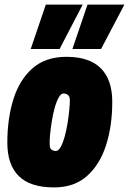

<svg xmlns="http://www.w3.org/2000/svg" viewBox="-20 -809 563 838"><path d="M216 9Q112 9 62 -40.5Q12 -90 12 -186Q12 -291 38.5 -376Q65 -461 122 -511Q179 -561 270 -561Q370 -561 420 -511Q470 -461 470 -365Q470 -260 443 -175.5Q416 -91 360 -41Q304 9 216 9ZM224 -150Q235 -150 245 -168Q255 -186 262.5 -213.5Q270 -241 275 -272Q280 -303 282.5 -330Q285 -357 285 -373Q284 -390 275.5 -395.5Q267 -401 257 -401Q246 -401 236 -383Q226 -365 218.5 -337.5Q211 -310 206 -279Q201 -248 198.5 -221Q196 -194 197 -178Q197 -161 205.5 -155.5Q214 -150 224 -150ZM296 -595 362 -789H523L421 -595ZM114 -595 180 -789H341L240 -595Z"/></svg>

Font: Georama SemiCondensed Black
Style: Italic
Weight: 900
Width: 4
Italic angle: -9°
Designer: Jean-Baptiste Levee
Foundry: Production Type
Version: Version 1.000